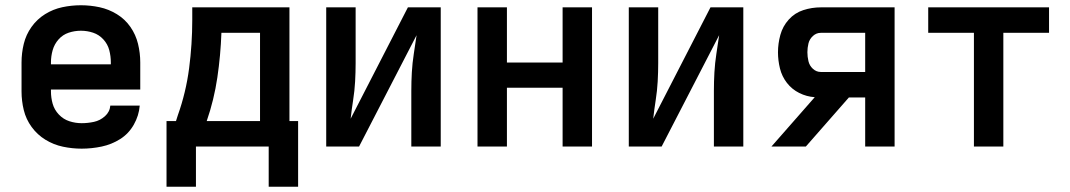

<svg xmlns="http://www.w3.org/2000/svg" viewBox="-20 -558 4072 731"><path d="M291 8Q329 8 367 0Q405 -8 437.5 -28.5Q470 -49 489.5 -83.5Q509 -118 512 -156H400Q398 -132 379.5 -115.5Q361 -99 337.5 -94Q314 -89 291 -89Q267 -89 244 -96.5Q221 -104 204 -122Q187 -140 180.5 -163Q174 -186 174 -210V-217H514V-320Q514 -356 505.5 -391Q497 -426 476.5 -455.5Q456 -485 425 -504Q394 -523 359 -530.5Q324 -538 288 -538Q252 -538 217 -530.5Q182 -523 151.5 -504Q121 -485 100 -455.5Q79 -426 70.5 -391Q62 -356 62 -320V-210Q62 -174 70.5 -139Q79 -104 100.5 -74.5Q122 -45 153 -26Q184 -7 219.5 0.5Q255 8 291 8ZM402 -313H174V-320Q174 -344 180.5 -367Q187 -390 203 -408Q219 -426 241.5 -433.5Q264 -441 288 -441Q312 -441 334.5 -433.5Q357 -426 373.5 -408Q390 -390 396 -367Q402 -344 402 -320Z M1003 153H1115V-97H1082V-530H712V-482Q712 -390 700 -298Q688 -206 657 -119L650 -97H614V0H1003ZM970 -97H767Q795 -178 807.5 -263Q820 -348 823 -433H970ZM614 153H726V0H614Z M1222 0H1347L1566 -424Q1561 -389 1555.5 -353.5Q1550 -318 1548 -283Q1546 -248 1546 -212V0H1658V-530H1533L1315 -106Q1319 -142 1324.5 -177Q1330 -212 1332 -247.5Q1334 -283 1334 -318V-530H1222Z M1798 0H1910V-224H2122V0H2234V-530H2122V-320H1910V-530H1798Z M2374 0H2499L2718 -424Q2713 -389 2707.5 -353.5Q2702 -318 2700 -283Q2698 -248 2698 -212V0H2810V-530H2685L2467 -106Q2471 -142 2476.5 -177Q2482 -212 2484 -247.5Q2486 -283 2486 -318V-530H2374Z M2917 0H3048L3212 -187H3274V0H3386V-530H3105Q3071 -530 3038.5 -519.5Q3006 -509 2983 -483.5Q2960 -458 2951 -425Q2942 -392 2942 -359Q2942 -328 2949.5 -297.5Q2957 -267 2976 -242.5Q2995 -218 3023 -204Q3051 -190 3082 -188ZM3105 -284Q3088 -284 3075 -296Q3062 -308 3058 -325Q3054 -342 3054 -359Q3054 -376 3058 -392.5Q3062 -409 3075 -421Q3088 -433 3105 -433H3274V-284Z M3688 0H3800V-433H3974V-530H3514V-433H3688Z"/></svg>

Font: Iosevka Sparkle Semibold
Style: Regular
Weight: 600
Designer: Belleve Invis
Foundry: Belleve Invis
Version: Version 4.5.0; ttfautohint (v1.8.3)